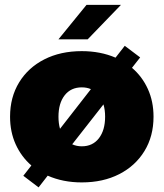

<svg xmlns="http://www.w3.org/2000/svg" viewBox="-20 -758 691 811"><path d="M325.5 12.5Q246 12.5 181.5 -16L143 33.5L78.5 -15.5L112.5 -59Q70 -96 46.2 -148.5Q22.5 -201 22.5 -265Q22.5 -347.5 60.8 -410Q99 -472.5 167.2 -507.2Q235.5 -542 325.5 -542Q404 -542 468 -514.5L507 -564.5L572 -515.5L537.5 -471.5Q580.5 -435 604.5 -382.2Q628.5 -329.5 628.5 -265Q628.5 -182.5 590.2 -120Q552 -57.5 483.8 -22.5Q415.5 12.5 325.5 12.5ZM227 -265Q227 -237 233.5 -214L364 -381.5Q346.5 -389 325.5 -389Q279.5 -389 253.2 -355.5Q227 -322 227 -265ZM325.5 -140Q371.5 -140 397.8 -174Q424 -208 424 -265Q424 -294 417 -317L285 -148.5Q303.5 -140 325.5 -140ZM227 -592 345.5 -737.5H491L350.5 -592Z"/></svg>

Font: Epilogue Black
Style: Regular
Weight: 900
Designer: Tyler Finck
Foundry: Etcetera Type Co
Version: Version 2.111; ttfautohint (v1.8.3)